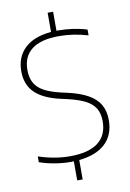

<svg xmlns="http://www.w3.org/2000/svg" viewBox="-104 -923 749 1105"><g transform="rotate(-10 270.5 -370.0)"><path d="M287 6.5V120H255V8.5Q249.5 9 237.5 9Q193.5 9 146 1.2Q98.5 -6.5 55.5 -21.5V-55.5Q149.5 -24 239 -24Q348 -24 403.2 -66Q458.5 -108 458.5 -190Q458.5 -236 440 -266.2Q421.5 -296.5 382 -316.5Q342.5 -336.5 276.5 -351.5L243 -359Q142.5 -381.5 94.8 -428.8Q47 -476 47 -554Q47 -637 100 -687.8Q153 -738.5 255 -747.5V-860H287V-749H296.5Q340 -749 383.2 -742.8Q426.5 -736.5 464.5 -724.5V-690.5Q380.5 -716 294.5 -716Q189.5 -716 136.2 -675Q83 -634 83 -556Q83 -510.5 99.8 -480Q116.5 -449.5 153.2 -429Q190 -408.5 253 -394L286.5 -386.5Q360 -370 405.5 -344.2Q451 -318.5 472.8 -281Q494.5 -243.5 494.5 -191Q494.5 -104.5 441 -54Q387.5 -3.5 287 6.5Z"/></g></svg>

Font: Encode Sans Semi Expanded Thin
Style: Regular
Weight: 250
Width: 6
Designer: Multiple Designers
Foundry: Impallari Type
Version: Version 2.000